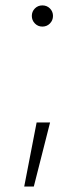

<svg xmlns="http://www.w3.org/2000/svg" viewBox="-20 -533 306 704"><path d="M68.8 150.9 114.3 -84H163.6L104 150.9ZM135.3 -435.5Q119.1 -435.5 107.9 -447Q96.7 -458.5 96.7 -474.6Q96.7 -490.7 107.9 -502Q119.1 -513.2 135.3 -513.2Q151.9 -513.2 163.1 -502Q174.3 -490.7 174.3 -474.6Q174.3 -458.5 163.1 -447Q151.9 -435.5 135.3 -435.5Z"/></svg>

Font: Inter 18pt ExtraLight
Style: Regular
Weight: 250
Designer: Rasmus Andersson
Foundry: rsms
Version: Version 4.001;git-66647c0bb